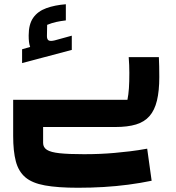

<svg xmlns="http://www.w3.org/2000/svg" viewBox="-20 -598 827 904"><path d="M42 0V-128H580Q585 -153 587 -182.5Q589 -212 589 -255Q589 -291 586 -329H728Q729 -309 729.5 -285Q730 -261 730 -235Q730 -170 719 -124.5Q708 -79 684 -51.5Q660 -24 620.5 -12Q581 0 523 0ZM347 286Q252 286 191.5 275Q131 264 99 236.5Q67 209 54.5 161.5Q42 114 42 42V0H183V75Q183 96 201 107.5Q219 119 261 123.5Q303 128 375 128Q415 128 450 126.5Q485 125 519 122Q553 119 591 114.5Q629 110 673 102L694 253Q641 264 584 271.5Q527 279 468 282.5Q409 286 347 286ZM84 -301V-366L122 -377Q118 -388 116.5 -401Q115 -414 115 -431Q115 -484 136.5 -514.5Q158 -545 198 -559.5Q238 -574 290 -578V-502Q265 -499 244.5 -494.5Q224 -490 202 -481L201 -428Q201 -412 209.5 -407.5Q218 -403 238 -408L318 -430V-363Z"/></svg>

Font: Changa
Style: Bold
Weight: 700
Designer: Eduardo Rodriguez Tunni
Foundry: Eduardo Rodriguez Tunni
Version: Version 3.002; ttfautohint (v1.8.2)